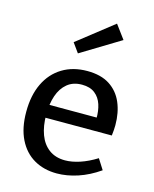

<svg xmlns="http://www.w3.org/2000/svg" viewBox="-122 -896 793 988"><g transform="rotate(15 274.5 -402.5)"><path d="M276 10Q207 10 154.5 -20.5Q102 -51 72.5 -110.5Q43 -170 43 -256Q43 -344 73.5 -407.5Q104 -471 160.5 -505.5Q217 -540 293 -540Q366 -540 412.5 -510Q459 -480 481.5 -427.5Q504 -375 504 -308Q504 -295 503 -282Q502 -269 500 -252H121V-321H410L401 -315Q402 -356 391 -390Q380 -424 354 -444.5Q328 -465 285 -465Q238 -465 207 -439.5Q176 -414 161 -370Q146 -326 146 -269Q146 -208 163 -162.5Q180 -117 214.5 -91.5Q249 -66 300 -66Q336 -66 378.5 -80Q421 -94 466 -122L501 -67Q445 -28 387.5 -9Q330 10 276 10ZM222 -615 186 -665 377 -815 431 -742Z"/></g></svg>

Font: Bitter Thin Medium
Style: Regular
Weight: 500
Version: Version 3.021